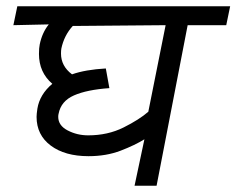

<svg xmlns="http://www.w3.org/2000/svg" viewBox="-20 -590 751 610"><path d="M477.5 0H407.5L438.8 -147.5Q408.8 -128.8 363.1 -111.2Q317.5 -93.8 261.2 -93.8Q186.2 -93.8 141.2 -127.5Q96.2 -161.2 96.2 -218.8Q96.2 -227.5 98.8 -245Q106.2 -290 146.2 -323.8Q103.8 -360 103.8 -418.8Q103.8 -437.5 106.2 -448.8Q113.8 -486.2 135 -512.5L22.5 -510L35 -570H711.2L698.8 -510H576.2ZM175 -436.2Q173.8 -430 173.8 -420Q173.8 -380 208.8 -353.8Q251.2 -368.8 316.2 -372.5L327.5 -310Q256.2 -305 215 -286.9Q173.8 -268.8 166.2 -228.8Q165 -225 165 -218.8Q165 -191.2 195 -175.6Q225 -160 260 -160Q322.5 -160 372.5 -185Q422.5 -210 451.2 -235L506.2 -510L211.2 -507.5Q183.8 -477.5 175 -436.2Z"/></svg>

Font: Cambay
Style: Italic
Weight: 400
Italic angle: -11°
Designer: Pooja Saxena
Foundry: Pooja Saxena
Version: Version 1.019;PS 001.019;hotconv 1.0.70;makeotf.lib2.5.58329